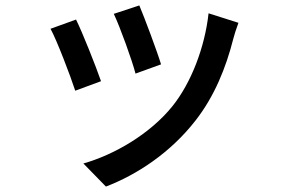

<svg xmlns="http://www.w3.org/2000/svg" viewBox="-20 -604 1040 707"><path d="M493 -584 399 -553C422 -505 467 -380 479 -333L573 -367C560 -411 511 -542 493 -584ZM858 -520 748 -555C734 -429 684 -299 615 -213C532 -110 400 -34 287 -2L370 83C483 40 607 -41 699 -159C769 -248 812 -354 839 -461C843 -477 849 -495 858 -520ZM260 -532 166 -498C188 -459 240 -323 257 -270L352 -305C333 -360 283 -486 260 -532Z"/></svg>

Font: Noto Sans TC Medium
Style: Regular
Weight: 500
Designer: Ryoko NISHIZUKA 西塚涼子 (kana, bopomofo & ideographs); Paul D. Hunt (Latin, Greek & Cyrillic); Sandoll Communications 산돌커뮤니
Foundry: Adobe
Version: Version 2.004;hotconv 1.0.118;makeotfexe 2.5.65603